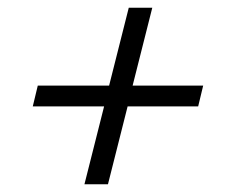

<svg xmlns="http://www.w3.org/2000/svg" viewBox="-20 -554 590 498"><path d="M250 -278H65L78 -332H263L314 -534H375L324 -332H507L494 -278H311L260 -76H199Z"/></svg>

Font: IBM Plex Serif Text
Style: Italic
Weight: 450
Italic angle: -14°
Designer: Mike Abbink, Paul van der Laan, Pieter van Rosmalen
Foundry: Bold Monday
Version: Version 3.001